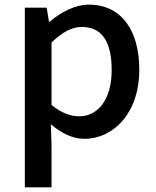

<svg xmlns="http://www.w3.org/2000/svg" viewBox="-20 -584 670 827"><path d="M87 223H202V45L199 -49C245 -9 295 14 343 14C467 14 580 -95 580 -284C580 -454 502 -564 363 -564C301 -564 241 -530 193 -490H191L181 -551H87ZM321 -83C288 -83 245 -96 202 -132V-401C248 -445 289 -468 332 -468C424 -468 461 -397 461 -282C461 -154 401 -83 321 -83Z"/></svg>

Font: Noto Sans CJK TC Medium
Style: Regular
Weight: 500
Designer: Ryoko NISHIZUKA 西塚涼子 (kana, bopomofo & ideographs); Paul D. Hunt (Latin, Greek & Cyrillic); Sandoll Communications 산돌커뮤니
Foundry: Adobe
Version: Version 2.004;hotconv 1.0.118;makeotfexe 2.5.65603